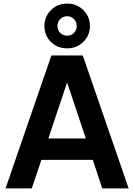

<svg xmlns="http://www.w3.org/2000/svg" viewBox="-20 -1056 752 1076"><path d="M268 -745H444L701 0H553L500 -160H212L158 0H11ZM461 -280 356 -594 251 -280ZM229 -910Q229 -963 265.5 -999.5Q302 -1036 357 -1036Q410 -1036 447 -999.5Q484 -963 484 -910Q484 -858 447 -821.5Q410 -785 357 -785Q302 -785 265.5 -821Q229 -857 229 -910ZM357 -856Q379 -856 394.5 -871.5Q410 -887 410 -910Q410 -933 394.5 -949Q379 -965 357 -965Q333 -965 317.5 -949Q302 -933 302 -910Q302 -887 317.5 -871.5Q333 -856 357 -856Z"/></svg>

Font: Evergrow Sans
Style: Bold
Weight: 700
Foundry: 10Web
Version: Version 1.000